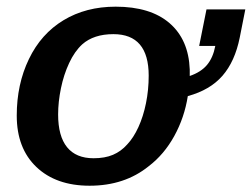

<svg xmlns="http://www.w3.org/2000/svg" viewBox="-20 -558 770 587"><path d="M253.9 9.8Q151.4 9.8 91.3 -47.4Q31.2 -104.5 31.2 -204.6Q31.2 -300.3 68.4 -377.4Q105.5 -454.6 174.1 -496.1Q242.7 -537.6 333.5 -537.6Q439.9 -537.6 498.3 -487.3Q556.6 -437 560.1 -345.7Q560.1 -340.8 560.1 -335.7Q560.1 -330.6 560.1 -325.7Q594.2 -337.4 612.8 -359.4Q631.3 -381.3 638.2 -417.5H588.9L611.3 -529.3H730L712.9 -442.9Q698.2 -370.1 660.2 -326.4Q622.1 -282.7 554.2 -264.2Q543.9 -198.7 512.9 -142.3Q481.9 -85.9 434.6 -49.8Q360.8 9.8 253.9 9.8ZM434.6 -326.7Q434.6 -453.6 326.7 -453.6Q266.6 -453.6 231.4 -422.4Q208 -400.9 191.4 -365.2Q174.8 -329.6 166.3 -288.1Q157.7 -246.6 157.7 -208Q157.7 -141.6 185.1 -107.9Q212.4 -74.2 266.1 -74.2Q300.8 -74.2 325.4 -84.7Q350.1 -95.2 368.7 -116.2Q388.2 -136.7 403.1 -169.2Q418 -201.7 426.3 -242.4Q434.6 -283.2 434.6 -326.7Z"/></svg>

Font: Arimo SemiBold
Style: Italic
Weight: 600
Italic angle: -12°
Version: Version 1.33